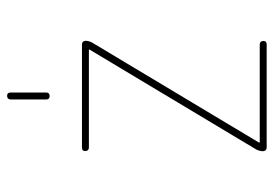

<svg xmlns="http://www.w3.org/2000/svg" viewBox="-135 -635 770 540"><g transform="rotate(-90 250.0 -365.0)"><path d="M99.6 -29.3 379.9 -497.1Q379.9 -498 380.4 -498Q380.9 -498 380.9 -499Q380.9 -500 379.9 -500H105.5Q95.7 -500 95.2 -509.8Q94.7 -519.5 105.5 -519.5H394.5Q404.3 -519.5 405.3 -509.8Q405.3 -501 400.4 -491.2L120.1 -23.4Q120.1 -22.5 119.6 -22.5Q119.1 -22.5 119.1 -21Q119.1 -19.5 120.1 -19.5H394.5Q404.3 -19.5 404.8 -9.8Q405.3 0 394.5 0H105.5Q95.7 0 94.7 -9.8Q94.7 -19.5 99.6 -29.3ZM240.2 -620.1V-719.7Q240.2 -729.5 250 -730Q259.8 -730.5 259.8 -719.7V-620.1Q259.8 -610.4 250 -610.4Q240.2 -610.4 240.2 -620.1Z"/></g></svg>

Font: Rounded-X Mgen+ 1mn thin
Style: Regular
Weight: 100
Designer: [Source Han Sans]
Ryoko NISHIZUKA  (kana & ideographs); Paul D. Hunt (Latin, Greek & Cyrillic); Wenlong ZHANG  (bopomofo
Version: Version 1.059.20150602